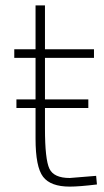

<svg xmlns="http://www.w3.org/2000/svg" viewBox="-20 -683 387 713"><path d="M329 -468H147V-314H308V-282H147V-206Q147 -91 163.5 -56.5Q180 -22 239 -22L337 -30L340 2Q274 10 239 10Q168 10 140 -26.5Q112 -63 112 -168V-282H41V-314H112V-468H33V-500H112V-663H147V-500H329Z"/></svg>

Font: Titillium Web[RUS by Daymarius]
Style: Regular
Weight: 200
Designer: Cyrillization by Daymarius
Foundry: Cyrillization by Daymarius
Version: Version 1.002 September 11, 2018